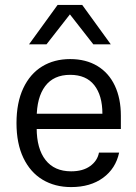

<svg xmlns="http://www.w3.org/2000/svg" viewBox="-20 -750 554 780"><path d="M47 -250Q47 -333 74.5 -391.5Q102 -450 151 -480Q200 -510 265 -510Q329 -510 375.5 -482Q422 -454 446.5 -402Q471 -350 471 -280V-226H100V-288H396Q396 -362 363 -404Q330 -446 265 -446Q198 -446 163.5 -400Q129 -354 129 -270V-230Q129 -146 165 -100Q201 -54 269 -54Q317 -54 346.5 -75.5Q376 -97 382 -130H464Q450 -65 398.5 -27.5Q347 10 269 10Q203 10 153 -20Q103 -50 75 -108.5Q47 -167 47 -250ZM294 -730 169 -570H98L214 -730ZM430 -570H359L234 -730H314Z"/></svg>

Font: TASA Orbiter VF Text
Style: Regular
Weight: 400
Designer: Weizhong Zhang
Foundry: 本地遙控
Version: Version 1.001;Glyphs 3.2 (3192)